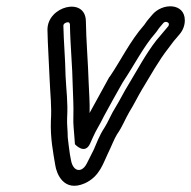

<svg xmlns="http://www.w3.org/2000/svg" viewBox="-20 -551 612 615"><path d="M132 -456C133 -402 137 -350 139 -296C141 -247 146 -210 143 -164C141 -109 150 -64 157 -22C161 5 184 66 252 36C300 14 311 -30 325 -58C336 -80 346 -107 355 -121C372 -145 380 -168 394 -192C409 -216 422 -243 434 -263C462 -309 489 -358 519 -396C531 -411 533 -416 544 -428L555 -441C567 -455 572 -471 572 -486C572 -542 500 -543 467 -503L456 -490C448 -481 444 -473 441 -470C397 -420 366 -356 332 -306C332 -305 330 -305 330 -304C311 -270 288 -228 268 -191C268 -189 268 -191 267 -189C268 -225 265 -255 264 -286C262 -352 256 -420 255 -485C252 -562 132 -531 132 -456ZM183 -468C183 -475 188 -477 193 -479C200 -481 203 -479 204 -473C205 -406 212 -339 213 -274C214 -240 216 -213 215 -178C214 -151 217 -135 218 -116C219 -107 219 -98 220 -89C220 -89 252 -53 269 -92L278 -112C287 -133 299 -150 313 -179C331 -213 354 -253 373 -287C411 -344 440 -402 477 -444C484 -452 486 -457 492 -464L503 -477C510 -485 521 -479 521 -474C521 -470 520 -469 519 -467L508 -454C494 -438 491 -433 481 -422C446 -377 420 -327 392 -281C377 -257 364 -230 351 -209C335 -184 327 -161 314 -141C298 -117 289 -91 280 -71C258 -29 256 -16 240 -8C225 -2 211 -14 207 -40C206 -45 205 -52 204 -56C202 -72 198 -97 197 -111C197 -135 194 -151 195 -173C198 -225 192 -263 190 -308C189 -364 184 -417 183 -468Z"/></svg>

Font: Electronic
Style: OutlineIt
Weight: 700
Version: Version 1.011